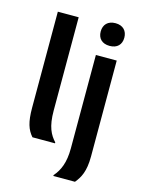

<svg xmlns="http://www.w3.org/2000/svg" viewBox="-126 -761 746 1001"><g transform="rotate(15 246.5 -260.5)"><path d="M370.8 -564.2C411.7 -564.2 434.2 -588.3 434.2 -625C434.2 -661.7 411.7 -686.7 370.8 -686.7C329.2 -686.7 306.7 -661.7 306.7 -625C306.7 -588.3 329.2 -564.2 370.8 -564.2ZM227.5 0V-5C198.3 -36.7 176.7 -75.8 176.7 -162.5V-666.7H64.2V-149.2C64.2 -70 77.5 -32.5 105.8 0ZM380 166.7C405.8 135 426.7 99.2 426.7 17.5V-500H314.2V4.2C314.2 80.8 294.2 126.7 263.3 161.7V166.7Z"/></g></svg>

Font: Familjen Grotesk Medium
Style: Regular
Weight: 500
Designer: Anders Wikstroem, Jonas Baeckman, Matilda Gysing, Kristian Moeller
Foundry: Familjen STHLM AB
Version: Version 2.000